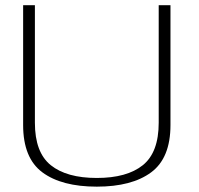

<svg xmlns="http://www.w3.org/2000/svg" viewBox="-20 -694 746 718"><path d="M342 4Q473 4 545.2 -49.5Q617.5 -103 617.5 -226.5V-674.5H573.5V-235Q573.5 -124 514 -76.2Q454.5 -28.5 342 -28.5Q229.5 -28.5 170 -76.2Q110.5 -124 110.5 -235V-674.5H66.5V-226.5Q66.5 -103 138.5 -49.5Q210.5 4 342 4Z"/></svg>

Font: Anybody SemiExpanded ExtraLight
Style: Regular
Weight: 250
Width: 6
Version: Version 1.113;gftools[0.9.25]